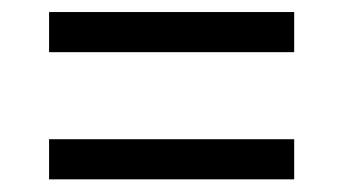

<svg xmlns="http://www.w3.org/2000/svg" viewBox="-20 -466 556 311"><path d="M59.5 -175.5V-240.5H456.5V-175.5ZM59.5 -381.5V-446.5H456.5V-381.5Z"/></svg>

Font: Anek Odia
Style: Regular
Weight: 400
Designer: Yesha Goshar & Mahesh Sahu (Odia), Yesha Goshar (Latin)
Foundry: Ek Type
Version: Version 1.003